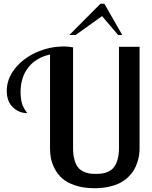

<svg xmlns="http://www.w3.org/2000/svg" viewBox="-20 -998 810 1025"><path d="M615.2 -748H725.1V-206.1Q725.1 -188.5 722.7 -170.7Q720.2 -152.8 713.1 -131.1Q706.1 -109.4 695.1 -90.6Q684.1 -71.8 665.3 -53.5Q646.5 -35.2 622.1 -22.2Q597.7 -9.3 562 -1.2Q526.4 6.8 483.9 6.8Q425.8 6.8 381.3 -8.3Q336.9 -23.4 312 -45.7Q287.1 -67.9 271.7 -98.1Q256.3 -128.4 251.7 -153.6Q247.1 -178.7 247.1 -205.1V-707Q172.4 -690.4 131.1 -637.9Q89.8 -585.4 89.8 -505.9Q89.8 -484.4 92.8 -466.1Q95.7 -447.8 100.8 -435.5Q106 -423.3 110.4 -415.8Q114.7 -408.2 120.1 -401.6Q125.5 -395 126 -394Q81.5 -394 48.8 -425.3Q16.1 -456.5 16.1 -513.2Q16.1 -575.7 58.8 -630.6Q101.6 -685.5 172.6 -717.8Q243.7 -750 323.2 -750Q343.8 -750 370.1 -745.1V-207Q370.1 -171.9 377.2 -146.2Q384.3 -120.6 395.3 -106.2Q406.2 -91.8 423.1 -83.3Q439.9 -74.7 455.8 -72.3Q471.7 -69.8 492.2 -69.8Q512.7 -69.8 528.6 -72.3Q544.4 -74.7 561.5 -83.5Q578.6 -92.3 589.6 -106.9Q600.6 -121.6 607.9 -147.5Q615.2 -173.3 615.2 -209ZM632.8 -811H610.8L524.9 -912.1L383.8 -811H350.1L516.1 -978H537.1Z"/></svg>

Font: Lobster Two
Style: Regular
Weight: 400
Designer: Pablo Impallari
Foundry: Pablo Impallari. www.impallari.com
Version: Version 1.006